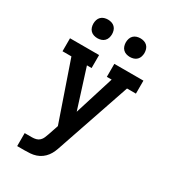

<svg xmlns="http://www.w3.org/2000/svg" viewBox="-225 -850 1050 1178"><g transform="rotate(30 300.0 -260.5)"><path d="M90 215V123H142Q156 123 170 119.5Q184 116 194.5 106Q205 96 210.5 82.5Q216 69 221 55L245 -16L103 -428H40V-520H246V-428H213L301 -150L388 -428H354V-520H560V-428H497L322 85Q316 104 308 123Q300 142 287.5 158.5Q275 175 258.5 187Q242 199 222.5 205.5Q203 212 182.5 213.5Q162 215 142 215ZM415 -604Q402 -604 389 -608Q376 -612 366.5 -621.5Q357 -631 353 -644Q349 -657 349 -670Q349 -683 353 -696Q357 -709 366.5 -718.5Q376 -728 389 -732Q402 -736 415 -736Q428 -736 441 -732Q454 -728 463.5 -718.5Q473 -709 477 -696Q481 -683 481 -670Q481 -657 477 -644Q473 -631 463.5 -621.5Q454 -612 441 -608Q428 -604 415 -604ZM185 -604Q172 -604 159 -608Q146 -612 136.5 -621.5Q127 -631 123 -644Q119 -657 119 -670Q119 -683 123 -696Q127 -709 136.5 -718.5Q146 -728 159 -732Q172 -736 185 -736Q198 -736 211 -732Q224 -728 233.5 -718.5Q243 -709 247 -696Q251 -683 251 -670Q251 -657 247 -644Q243 -631 233.5 -621.5Q224 -612 211 -608Q198 -604 185 -604Z"/></g></svg>

Font: Iosevka Etoile Semibold
Style: Regular
Weight: 600
Designer: Belleve Invis
Foundry: Belleve Invis
Version: Version 22.1.2; ttfautohint (v1.8.4)